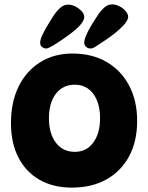

<svg xmlns="http://www.w3.org/2000/svg" viewBox="-20 -852 675 875"><path d="M307 3Q223 3 160.5 -32.5Q98 -68 64 -134Q30 -200 30 -291Q30 -386 64.5 -457Q99 -528 162.5 -568Q226 -608 310 -608Q400 -608 466 -569.5Q532 -531 568.5 -462Q605 -393 605 -301Q605 -207 568 -139Q531 -71 464.5 -34Q398 3 307 3ZM321 -160Q374 -160 405 -202Q436 -244 436 -313Q436 -383 405 -424.5Q374 -466 321 -466Q266 -466 234.5 -424.5Q203 -383 203 -313Q203 -244 234.5 -202Q266 -160 321 -160ZM392 -631Q381 -631 372.5 -638.5Q364 -646 364 -658Q364 -671 373.5 -693Q383 -715 399 -741Q411 -761 425 -782Q439 -803 455 -817.5Q471 -832 491 -832Q507 -832 524 -823.5Q541 -815 552.5 -801.5Q564 -788 564 -776Q564 -754 526 -720Q509 -704 486.5 -687.5Q464 -671 443.5 -658Q423 -645 410 -636Q406 -634 401.5 -632.5Q397 -631 392 -631ZM191 -631Q180 -631 171.5 -638Q163 -645 163 -657Q163 -671 173 -692.5Q183 -714 199 -740Q213 -764 227 -784.5Q241 -805 256.5 -818Q272 -831 291 -831Q307 -831 323.5 -822.5Q340 -814 352 -801Q364 -788 364 -775Q364 -753 327 -719Q308 -703 285 -686.5Q262 -670 241 -656.5Q220 -643 206 -636Q202 -634 198 -632.5Q194 -631 191 -631Z"/></svg>

Font: DynaPuff Medium
Style: Regular
Weight: 500
Version: Version 2.000